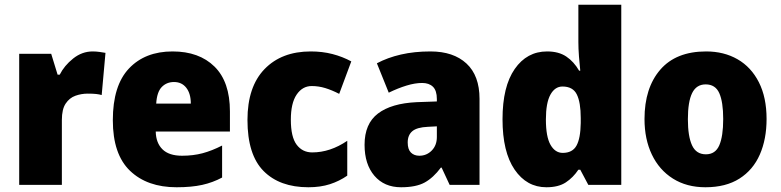

<svg xmlns="http://www.w3.org/2000/svg" viewBox="-20 -780 3294 810"><path d="M371 -563Q385 -563 399.5 -561Q414 -559 425 -557L409 -379Q399 -382 385.5 -383.5Q372 -385 350 -385Q323 -385 298 -376Q273 -367 257 -343Q241 -319 241 -274V0H61V-553H196L223 -465H232Q251 -503 288.5 -533Q326 -563 371 -563Z M708 -563Q820 -563 885 -499Q950 -435 950 -310V-225H637Q638 -177 665.5 -150Q693 -123 748 -123Q795 -123 834.5 -133.5Q874 -144 917 -166V-31Q878 -10 833 0Q788 10 725 10Q601 10 528.5 -59.5Q456 -129 456 -273Q456 -419 524 -491Q592 -563 708 -563ZM714 -434Q683 -434 662.5 -413Q642 -392 639 -343H785Q785 -385 766 -409.5Q747 -434 714 -434Z M1281 10Q1160 10 1092 -58.5Q1024 -127 1024 -274Q1024 -414 1096 -488.5Q1168 -563 1291 -563Q1340 -563 1382.5 -552Q1425 -541 1462 -521L1411 -384Q1380 -400 1352 -408.5Q1324 -417 1295 -417Q1256 -417 1231.5 -381Q1207 -345 1207 -275Q1207 -202 1231.5 -169.5Q1256 -137 1297 -137Q1373 -137 1445 -186V-39Q1412 -16 1372 -3Q1332 10 1281 10Z M1796 -563Q1893 -563 1948 -512Q2003 -461 2003 -363V0H1877L1843 -73H1840Q1808 -30 1771.5 -10Q1735 10 1672 10Q1601 10 1559.5 -38.5Q1518 -87 1518 -169Q1518 -258 1574.5 -301Q1631 -344 1738 -349L1823 -352V-362Q1823 -398 1806.5 -414Q1790 -430 1761 -430Q1731 -430 1695 -419Q1659 -408 1620 -389L1570 -513Q1615 -537 1671.5 -550Q1728 -563 1796 -563ZM1785 -245Q1739 -243 1719.5 -226.5Q1700 -210 1700 -179Q1700 -150 1713.5 -136.5Q1727 -123 1749 -123Q1780 -123 1801.5 -145Q1823 -167 1823 -202V-247Z M2285 10Q2202 10 2151 -64.5Q2100 -139 2100 -277Q2100 -415 2151.5 -489Q2203 -563 2288 -563Q2337 -563 2369 -541.5Q2401 -520 2423 -482H2428Q2425 -509 2422.5 -542Q2420 -575 2420 -603V-760H2601V0H2462L2428 -64H2420Q2398 -31 2367 -10.5Q2336 10 2285 10ZM2354 -135Q2395 -135 2412 -165.5Q2429 -196 2430 -261V-282Q2430 -348 2413.5 -381.5Q2397 -415 2353 -415Q2321 -415 2302 -380.5Q2283 -346 2283 -276Q2283 -203 2302.5 -169Q2322 -135 2354 -135Z M3214 -278Q3214 -193 3185.5 -128Q3157 -63 3099.5 -26.5Q3042 10 2956 10Q2877 10 2819 -26.5Q2761 -63 2730 -128Q2699 -193 2699 -278Q2699 -409 2765.5 -486Q2832 -563 2959 -563Q3034 -563 3091.5 -530Q3149 -497 3181.5 -433Q3214 -369 3214 -278ZM2882 -277Q2882 -205 2899.5 -167Q2917 -129 2958 -129Q2998 -129 3014.5 -167Q3031 -205 3031 -278Q3031 -350 3014.5 -387Q2998 -424 2957 -424Q2918 -424 2900 -387.5Q2882 -351 2882 -277Z"/></svg>

Font: Noto Sans Tamil SemiCondensed Black
Style: Regular
Weight: 900
Width: 4
Designer: Jelle Bosma - Monotype Design Team
Foundry: Monotype Imaging Inc.
Version: Version 2.004; ttfautohint (v1.8.4.7-5d5b)